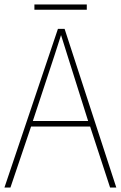

<svg xmlns="http://www.w3.org/2000/svg" viewBox="-20 -938 544 865"><path d="M476 -93 386 -368H120L27 -93H0L241 -808H271L504 -93ZM282 -694Q276 -714 269.5 -734Q263 -754 255 -780Q248 -758 241 -736.5Q234 -715 227 -693L128 -393H377ZM371 -918V-894H135V-918Z"/></svg>

Font: Noto Sans Telugu UI SemiCondensed Thin
Style: Regular
Weight: 100
Width: 4
Designer: Jelle Bosma - Monotype Design Team
Foundry: Monotype Imaging Inc.
Version: Version 2.005; ttfautohint (v1.8.4.7-5d5b)